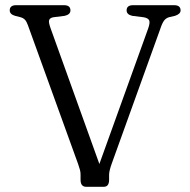

<svg xmlns="http://www.w3.org/2000/svg" viewBox="-20 -720 732 740"><path d="M468 -680Q468 -700 493 -700H651Q676 -700 676 -680Q676 -666 654.5 -659L632.5 -654Q620 -650.5 612.5 -640.8Q605 -631 597.5 -608L410.5 -89Q400.5 -61 400.5 -46.5V-27Q400.5 0 379.5 0H312.5Q290.5 0 290.5 -27V-47Q290.5 -56.5 288.2 -65.2Q286 -74 281 -88L87.5 -623Q82.5 -637 76.2 -643.8Q70 -650.5 59.5 -653.5L38 -659Q17.5 -665 17.5 -680Q17.5 -700 42.5 -700H226.5Q251.5 -700 251.5 -680Q251.5 -664 229.5 -659L185.5 -653.5Q172.5 -651 169.5 -642.8Q166.5 -634.5 175 -611L363 -88L551 -610Q559 -632.5 555 -641.5Q551 -650.5 533.5 -653.5L489.5 -659Q468 -664 468 -680Z"/></svg>

Font: Fraunces 9pt S100 Light
Style: Regular
Weight: 300
Version: Version 1.000; ttfautohint (v1.8.3)